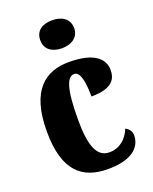

<svg xmlns="http://www.w3.org/2000/svg" viewBox="-145 -852 752 943"><g transform="rotate(-20 230.5 -380.5)"><path d="M245 -625C293 -625 334 -649 334 -698C334 -749 293 -771 245 -771C195 -771 157 -749 157 -698C157 -649 195 -625 245 -625ZM254 10C396 10 431 -53 431 -103C431 -124 418 -139 401 -148C382 -100 343 -65 289 -65C223 -65 198 -134 198 -267C198 -436 221 -486 257 -486C289 -486 299 -424 299 -353C415 -353 432 -402 432 -444C432 -499 388 -550 252 -550C130 -550 34 -483 34 -266C34 -59 121 10 254 10Z"/></g></svg>

Font: Noto Serif Devanagari ExtraCondensed Black
Style: Regular
Weight: 900
Width: 2
Designer: Universal Thirst, Indian Type Foundry and the Monotype Design Team
Foundry: Monotype Imaging Inc.
Version: Version 2.004